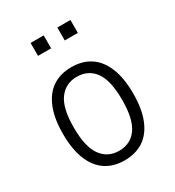

<svg xmlns="http://www.w3.org/2000/svg" viewBox="-170 -792 823 902"><g transform="rotate(-30 242.0 -341.5)"><path d="M242 8Q183 8 140.5 -20Q98 -48 75 -104.5Q52 -161 52 -245Q52 -328 75 -384.5Q98 -441 140.5 -469Q183 -497 242 -497Q302 -497 344.5 -469Q387 -441 410 -384.5Q433 -328 433 -245Q433 -161 410 -104.5Q387 -48 344.5 -20Q302 8 242 8ZM242 -44Q304 -44 338.5 -92Q373 -140 373 -245Q373 -350 338.5 -397.5Q304 -445 242 -445Q181 -445 146 -397.5Q111 -350 111 -245Q111 -140 146 -92Q181 -44 242 -44ZM279 -621V-691H350V-621ZM134 -621V-691H205V-621Z"/></g></svg>

Font: Nunito Sans 10pt Condensed Light
Style: Regular
Weight: 300
Width: 3
Designer: Vernon Adams
Foundry: Vernon Adams
Version: Version 3.101;gftools[0.9.27]